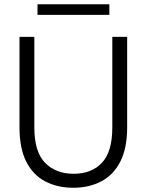

<svg xmlns="http://www.w3.org/2000/svg" viewBox="-20 -879 692 906"><path d="M72 0ZM72 0ZM326 7Q251 7 193.5 -23Q136 -53 104 -116Q72 -179 72 -278V-705H142V-278Q142 -163 192.5 -111Q243 -59 327 -59Q412 -59 461 -111Q510 -163 510 -278V-705H580V-278Q580 -179 547.5 -116Q515 -53 457.5 -23Q400 7 326 7ZM496 -809H157V-859H496Z"/></svg>

Font: Ulagadi Sans Light
Style: Regular
Weight: 300
Designer: Ninad Kale (Devanagari), Jonny Pinhorn (Latin)
Foundry: Indian Type Foundry
Version: Version 3.01;March 29, 2020;FontCreator 12.0.0.2522 64-bit; 